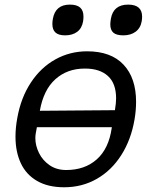

<svg xmlns="http://www.w3.org/2000/svg" viewBox="-20 -780 640 812"><path d="M45.5 -202Q45.5 -239.5 53 -280.5Q68.5 -367.5 110.8 -431.2Q153 -495 214.5 -529Q276 -563 348.5 -563Q449.5 -563 502.5 -506.5Q555.5 -450 555.5 -349.5Q555.5 -312.5 549 -275Q534.5 -189.5 493.2 -124.5Q452 -59.5 389.8 -23.8Q327.5 12 251.5 12Q183 12 136.8 -14.8Q90.5 -41.5 68 -89.8Q45.5 -138 45.5 -202ZM452.5 -238.5 453 -242H136L131 -214.5Q129.5 -205.5 129.5 -195.5Q129.5 -164.5 144.8 -133.2Q160 -102 189.5 -81.5Q219 -61 260 -61Q338.5 -61 389.2 -106Q440 -151 452.5 -238.5ZM471 -364Q471 -427 436.5 -458.5Q402 -490 340 -490H338Q264.5 -490 214.2 -445Q164 -400 148.5 -311.5L466 -314Q471 -344 471 -364ZM201.5 -678.5Q201.5 -689.5 203.5 -700Q214 -760.5 275.5 -760.5Q305 -760.5 319 -748Q333 -735.5 333 -710Q333 -700.5 331.5 -690Q326.5 -660.5 306.5 -645.5Q286.5 -630.5 255.5 -630.5Q227.5 -630.5 214.5 -642.5Q201.5 -654.5 201.5 -678.5ZM446.5 -677Q446.5 -686 449 -701Q459.5 -760.5 522 -760.5Q581 -760.5 581 -709.5Q581 -701 579.5 -691Q574.5 -661.5 553.8 -646Q533 -630.5 501.5 -630.5Q472.5 -630.5 459.5 -641.8Q446.5 -653 446.5 -677Z"/></svg>

Font: JuliaMono Light
Style: Italic
Weight: 300
Italic angle: -9°
Monospace: yes
Designer: cormullion
Foundry: corm
Version: Version 0.054; ttfautohint (v1.8.4)